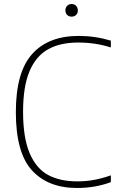

<svg xmlns="http://www.w3.org/2000/svg" viewBox="-20 -928 590 957"><path d="M59 -369Q59 -568 140 -658.5Q221 -749 372.5 -749Q453.5 -749 532.5 -725.5V-691.5Q455.5 -716 370 -716Q280 -716 219.5 -682.2Q159 -648.5 127 -572.5Q95 -496.5 95 -371Q95 -242 127.5 -165.2Q160 -88.5 219.2 -56.2Q278.5 -24 364.5 -24Q408 -24 447.2 -31Q486.5 -38 532.5 -54V-20Q453.5 9 364.5 9Q219.5 9 139.2 -79Q59 -167 59 -369ZM306 -876Q306 -890 314.8 -899Q323.5 -908 337 -908Q350.5 -908 359.2 -899Q368 -890 368 -876Q368 -862 359.2 -853.5Q350.5 -845 337 -845Q323.5 -845 314.8 -853.5Q306 -862 306 -876Z"/></svg>

Font: Encode Sans Thin
Style: Regular
Weight: 250
Designer: Multiple Designers
Foundry: Impallari Type
Version: Version 2.000